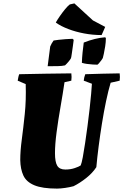

<svg xmlns="http://www.w3.org/2000/svg" viewBox="-20 -1096 724 1128"><path d="M315 12Q229 12 182 -7.5Q135 -27 117.5 -64.5Q100 -102 99 -156Q99 -209 108 -276.5Q117 -344 125.5 -426Q134 -508 131 -602L84 -622Q86 -632 87.5 -641Q89 -650 93 -660Q170 -662 246.5 -663Q323 -664 399 -665Q402 -644 399 -622L359 -613Q349 -545 335.5 -468Q322 -391 312.5 -319.5Q303 -248 303 -196Q303 -144 316.5 -122Q330 -100 364 -100Q394 -100 419 -108.5Q444 -117 454 -124Q460 -138 466.5 -173Q473 -208 480 -255Q487 -302 494 -354.5Q501 -407 506.5 -456.5Q512 -506 515.5 -545Q519 -584 520 -604L472 -622Q473 -632 475 -641Q477 -650 481 -660Q531 -662 582 -663Q633 -664 683 -665Q686 -644 683 -622L630 -610Q616 -563 603 -501Q590 -439 579 -370.5Q568 -302 559.5 -236Q551 -170 546 -114Q524 -80 487 -50.5Q450 -21 412 -2Q390 4 362.5 8Q335 12 315 12ZM461 -727Q462 -757 465 -787Q468 -817 472 -846Q505 -859 537 -867Q569 -875 598 -877L602 -872Q602 -849 598 -824Q594 -799 590 -780Q586 -761 584 -755Q583 -752 576 -742.5Q569 -733 561.5 -724.5Q554 -716 552 -716Q543 -716 525.5 -717Q508 -718 490.5 -720.5Q473 -723 461 -727ZM260 -707 275 -823Q283 -842 295 -858Q304 -860 323.5 -862Q343 -864 366 -866Q389 -868 406 -868L413 -862Q412 -851 408.5 -827.5Q405 -804 402 -782Q399 -760 397 -754Q393 -746 382 -733Q371 -720 362 -712Q345 -708 320 -707.5Q295 -707 260 -707ZM577 -890Q525 -890 474.5 -899.5Q424 -909 381 -925.5Q338 -942 310 -962L308 -964Q317 -980 331.5 -1001Q346 -1022 362 -1041.5Q378 -1061 390 -1070L417 -1076L526 -976L598 -938L592 -924Q588 -916 584.5 -907Q581 -898 577 -890Z"/></svg>

Font: Labrada Black
Style: Italic
Weight: 900
Italic angle: -7°
Designer: Mercedes Jáuregui
Foundry: Omnibus-Type Team
Version: Version 1.000; ttfautohint (v1.8.4.7-5d5b)